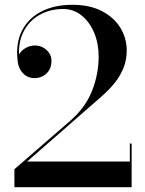

<svg xmlns="http://www.w3.org/2000/svg" viewBox="-20 -780 604 800"><path d="M40 0V-75L272.5 -276.5Q335.5 -331 363.2 -400.8Q391 -470.5 391 -544.5Q391 -599 372.2 -643.8Q353.5 -688.5 320 -715.5Q286.5 -742.5 243.5 -742.5Q187.5 -742.5 143.2 -717Q99 -691.5 76.2 -644.2Q53.5 -597 61 -531H54Q54 -547 64.2 -560.5Q74.5 -574 91 -582.2Q107.5 -590.5 126 -590.5Q143 -590.5 158.5 -582.5Q174 -574.5 184.2 -560Q194.5 -545.5 194.5 -526Q194.5 -504 185 -488Q175.5 -472 159.2 -463.2Q143 -454.5 123.5 -454.5Q104 -454.5 88.5 -464.2Q73 -474 63.8 -491.2Q54.5 -508.5 53 -531Q45.5 -601 71.8 -652.5Q98 -704 152.2 -732Q206.5 -760 282 -760Q354.5 -760 405 -733.5Q455.5 -707 481.8 -663.8Q508 -620.5 508 -570Q508 -531 495.2 -498.8Q482.5 -466.5 462.2 -440.2Q442 -414 418 -391.8Q394 -369.5 371 -350L93 -107H521V-182H528.5V0Z"/></svg>

Font: BodoniModa_28ptMedium
Style: Regular
Weight: 500
Designer: Owen Earl
Foundry: indestructible type
Version: Version 2.004